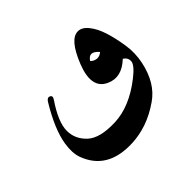

<svg xmlns="http://www.w3.org/2000/svg" viewBox="-135 -593 956 956"><g transform="rotate(-45 343.5 -114.5)"><path d="M508 -407Q537 -407 562 -374Q585 -345 600 -299Q615 -253 625 -190Q630 -159 629 -128.5Q628 -98 622 -70Q597 48 518 102Q465 139 411.5 157.5Q358 176 305 178Q125 186 72 41Q58 1 67 -56Q80 -142 154 -264Q166 -283 180 -276Q195 -269 181 -249Q118 -156 118 -95Q118 -37 164 6Q210 48 317 44Q424 40 534 -46Q588 -88 590 -113Q592 -137 569 -152Q501 -88 433 -119Q351 -155 401 -282Q451 -408 508 -407ZM513 -256Q492 -280 475 -280Q460 -280 446 -259Q459 -245 479 -243Q497 -242 513 -256Z"/></g></svg>

Font: Amiri
Style: Bold
Weight: 700
Designer: Khaled Hosny
Version: Version 0.113